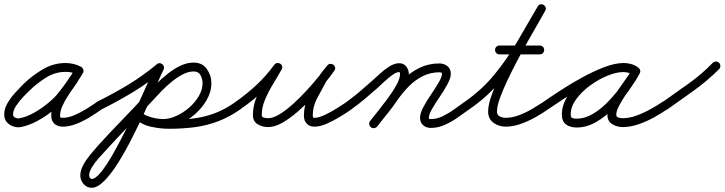

<svg xmlns="http://www.w3.org/2000/svg" viewBox="-28 -577 3438 911"><path d="M357 -260Q364 -256 367 -247.5Q370 -239 366 -231Q362 -224 353.5 -221Q345 -218 337 -222Q324 -230 312 -233Q300 -236 283 -236Q234 -236 190 -208.5Q146 -181 113 -148Q100 -136 81.5 -116.5Q63 -97 48.5 -75Q34 -53 34 -34Q34 -24 42.5 -19.5Q51 -15 60 -15Q62 -15 64 -16Q96 -21 132.5 -41.5Q169 -62 201 -88.5Q233 -115 252 -140Q273 -167 292 -194Q311 -221 328 -250Q333 -259 341 -260.5Q349 -262 356 -259Q363 -255 366 -247.5Q369 -240 365 -231Q359 -218 351 -207Q351 -207 352 -208Q352 -208 352 -208Q349 -204 346 -199.5Q343 -195 340 -190Q340 -190 341 -190Q341 -190 341 -190Q329 -172 316 -154Q303 -136 292 -118Q292 -118 292 -118Q292 -118 292 -118Q280 -100 268.5 -75Q257 -50 257 -29Q257 -21 259.5 -19.5Q262 -18 270 -18Q296 -18 326 -31Q356 -44 384 -61.5Q412 -79 433 -94Q440 -99 448.5 -97.5Q457 -96 462 -89Q467 -82 465.5 -73.5Q464 -65 457 -60Q432 -42 400.5 -22.5Q369 -3 335 10.5Q301 24 270 24Q245 24 230 10Q215 -4 215 -29Q215 -57 228 -87Q241 -117 256 -140Q256 -140 256 -140Q256 -140 256 -140Q268 -159 280.5 -177Q293 -195 305 -214Q305 -214 305 -214Q306 -214 306 -214Q308 -218 311 -222Q314 -226 316 -230Q316 -230 316 -230Q317 -231 317 -231Q322 -239 327 -249Q332 -258 340 -259.5Q348 -261 355 -258Q362 -254 365.5 -246.5Q369 -239 364 -230Q347 -199 327 -170.5Q307 -142 286 -114Q263 -85 226.5 -55Q190 -25 149 -3Q108 19 70 26Q65 27 60 27Q33 27 12.5 10.5Q-8 -6 -8 -34Q-8 -61 7.5 -87.5Q23 -114 44.5 -137.5Q66 -161 83 -178Q123 -217 174 -247.5Q225 -278 283 -278Q322 -278 357 -260Q357 -260 357 -260Q357 -260 357 -260Z M426 -68Q422 -75 425 -83.5Q428 -92 436 -96Q511 -133 581 -175.5Q651 -218 716 -272Q722 -278 731 -277Q740 -276 745 -269Q751 -263 750 -254Q749 -245 742 -240Q676 -184 604 -140.5Q532 -97 454 -58Q447 -54 438.5 -57Q430 -60 426 -68ZM710 -265Q714 -273 722 -276Q730 -279 738 -275Q746 -271 749 -263Q752 -255 748 -247Q734 -218 711.5 -165.5Q689 -113 660 -49.5Q631 14 598.5 78Q566 142 532.5 195.5Q499 249 466.5 281.5Q434 314 407 314Q384 314 368.5 296Q353 278 353 256Q353 231 367.5 205Q382 179 401.5 155.5Q421 132 437 114Q494 51 553.5 -10Q613 -71 670 -134Q689 -155 714.5 -180Q740 -205 769 -228Q798 -251 829 -265.5Q860 -280 891 -280Q932 -280 953.5 -249.5Q975 -219 975 -182Q975 -142 953.5 -104Q932 -66 898 -36Q864 -6 823.5 12Q783 30 746 30Q725 30 699 25Q673 20 649.5 9.5Q626 -1 611 -17Q606 -23 606 -32Q606 -41 613 -47Q619 -52 628 -52Q637 -52 643 -45Q653 -34 672 -26.5Q691 -19 711 -15.5Q731 -12 746 -12Q775 -12 807.5 -26.5Q840 -41 868.5 -65.5Q897 -90 915 -120.5Q933 -151 933 -182Q933 -202 923.5 -220Q914 -238 891 -238Q866 -238 839 -224Q812 -210 786.5 -189Q761 -168 739 -145.5Q717 -123 702 -106Q644 -43 585 18Q526 79 469 142Q457 155 439.5 174.5Q422 194 408.5 216Q395 238 395 256Q395 261 398.5 266.5Q402 272 407 272Q425 272 451 240Q477 208 507 155.5Q537 103 568 41Q599 -21 627 -81.5Q655 -142 676.5 -191Q698 -240 710 -265Q710 -265 710 -265Q710 -265 710 -265ZM612 -16Q606 -23 606 -31.5Q606 -40 612 -46Q619 -52 627.5 -52Q636 -52 642 -46Q665 -22 703.5 -15Q742 -8 773 -8Q834 -8 887.5 -14.5Q941 -21 990.5 -39.5Q1040 -58 1091 -94Q1098 -99 1106.5 -97.5Q1115 -96 1120 -89Q1125 -82 1123.5 -73.5Q1122 -65 1115 -60Q1061 -22 1007 -1.5Q953 19 896 26.5Q839 34 773 34Q732 34 687 24Q642 14 612 -16Q612 -16 612 -16Q612 -16 612 -16Z M1085 -65Q1080 -72 1081.5 -80.5Q1083 -89 1090 -94Q1142 -130 1189 -174Q1236 -218 1273 -269Q1279 -277 1287 -278Q1295 -279 1301 -275Q1308 -271 1310.5 -263Q1313 -255 1308 -247Q1290 -215 1268 -179Q1246 -143 1230 -105.5Q1214 -68 1214 -32Q1214 -21 1225 -18.5Q1236 -16 1244 -16Q1268 -16 1299.5 -35.5Q1331 -55 1364.5 -85.5Q1398 -116 1429.5 -150.5Q1461 -185 1485.5 -215.5Q1510 -246 1524 -265Q1530 -273 1538.5 -273.5Q1547 -274 1553 -269Q1559 -264 1561.5 -256Q1564 -248 1557 -240Q1547 -227 1536 -214Q1525 -201 1517 -187Q1517 -187 1517 -187Q1518 -187 1518 -187Q1498 -151 1477 -111.5Q1456 -72 1456 -30Q1456 -23 1458 -20Q1458 -20 1458 -20Q1457 -20 1457 -20Q1458 -20 1459 -18Q1460 -16 1459 -17Q1457 -19 1457 -19Q1460 -18 1464 -18Q1485 -18 1515 -32.5Q1545 -47 1573.5 -65Q1602 -83 1618 -94Q1618 -94 1618 -94Q1618 -94 1618 -94Q1625 -99 1633.5 -97.5Q1642 -96 1647 -89Q1652 -82 1650.5 -73.5Q1649 -65 1642 -60Q1621 -45 1589.5 -25.5Q1558 -6 1524.5 9Q1491 24 1464 24Q1434 24 1421 0Q1421 0 1420 0Q1420 0 1420 0Q1414 -13 1414 -30Q1414 -78 1436.5 -122Q1459 -166 1480 -207Q1480 -207 1481 -207Q1481 -207 1481 -207Q1490 -223 1501.5 -237.5Q1513 -252 1525 -266Q1531 -274 1539 -274Q1547 -274 1554 -270Q1560 -265 1562 -257Q1564 -249 1558 -241Q1542 -218 1514.5 -184Q1487 -150 1453 -113.5Q1419 -77 1382.5 -45.5Q1346 -14 1310.5 6Q1275 26 1244 26Q1217 26 1194.5 12.5Q1172 -1 1172 -32Q1172 -73 1188.5 -114Q1205 -155 1228.5 -194Q1252 -233 1272 -267Q1277 -276 1285 -276.5Q1293 -277 1300 -273Q1307 -269 1310 -261Q1313 -253 1307 -245Q1268 -191 1218.5 -144Q1169 -97 1114 -60Q1107 -55 1098.5 -56.5Q1090 -58 1085 -65Z M1612 -65Q1607 -72 1608.5 -80.5Q1610 -89 1617 -94Q1649 -117 1679 -142.5Q1709 -168 1738 -194Q1753 -207 1774.5 -227Q1796 -247 1820 -262Q1844 -277 1866 -277Q1888 -277 1900 -261Q1912 -245 1912 -224Q1912 -199 1895 -165Q1878 -131 1853 -96Q1828 -61 1803 -29.5Q1778 2 1762 23Q1762 23 1762 23Q1762 23 1762 23Q1756 30 1747.5 31Q1739 32 1732 27Q1725 21 1724 12.5Q1723 4 1728 -3Q1742 -20 1765 -49Q1788 -78 1812.5 -111Q1837 -144 1853.5 -174.5Q1870 -205 1870 -224Q1870 -227 1869.5 -231Q1869 -235 1866 -235Q1852 -235 1832.5 -220.5Q1813 -206 1794 -188.5Q1775 -171 1766 -162Q1736 -136 1705 -109.5Q1674 -83 1641 -60Q1634 -55 1625.5 -56.5Q1617 -58 1612 -65ZM1761 23Q1756 30 1747.5 31Q1739 32 1732 26Q1725 21 1724 12.5Q1723 4 1729 -3Q1753 -34 1777.5 -64.5Q1802 -95 1825 -128Q1852 -168 1886.5 -201.5Q1921 -235 1963.5 -255.5Q2006 -276 2057 -276Q2079 -276 2095 -263Q2111 -250 2111 -227Q2111 -207 2095.5 -178Q2080 -149 2059 -118.5Q2038 -88 2022.5 -61Q2007 -34 2007 -19Q2007 -13 2008.5 -12.5Q2010 -12 2016 -12Q2045 -12 2073.5 -26Q2102 -40 2128 -59Q2154 -78 2177 -94Q2184 -99 2192.5 -97.5Q2201 -96 2206 -89Q2211 -82 2209.5 -73.5Q2208 -65 2201 -60Q2174 -41 2144.5 -20Q2115 1 2082.5 15.5Q2050 30 2016 30Q1994 30 1979.5 17Q1965 4 1965 -19Q1965 -39 1980.5 -68.5Q1996 -98 2017 -128.5Q2038 -159 2053.5 -185.5Q2069 -212 2069 -227Q2069 -232 2065 -233Q2061 -234 2057 -234Q2014 -234 1977.5 -215.5Q1941 -197 1912 -167.5Q1883 -138 1859 -104Q1837 -71 1811.5 -39.5Q1786 -8 1761 23Q1761 23 1761 23Q1761 23 1761 23Z M2201 -60Q2194 -55 2185.5 -56.5Q2177 -58 2172 -65Q2167 -72 2168.5 -80.5Q2170 -89 2177 -94Q2260 -152 2319 -224.5Q2378 -297 2426 -379Q2474 -461 2523 -546Q2528 -555 2536 -556.5Q2544 -558 2551 -554Q2558 -550 2561 -542.5Q2564 -535 2559 -526Q2547 -505 2526 -468Q2505 -431 2479 -385.5Q2453 -340 2427 -290.5Q2401 -241 2379 -194.5Q2357 -148 2343.5 -110Q2330 -72 2330 -48Q2330 -31 2343.5 -24.5Q2357 -18 2371 -18Q2401 -18 2433.5 -30Q2466 -42 2496.5 -60Q2527 -78 2551 -94Q2551 -94 2551 -94Q2551 -94 2551 -94Q2558 -99 2566.5 -97.5Q2575 -96 2580 -89Q2585 -82 2583.5 -73.5Q2582 -65 2575 -60Q2547 -40 2513 -21Q2479 -2 2442.5 11Q2406 24 2371 24Q2339 24 2313.5 5.5Q2288 -13 2288 -48Q2288 -81 2307 -132Q2326 -183 2355.5 -242.5Q2385 -302 2417.5 -361Q2450 -420 2478.5 -469Q2507 -518 2523 -546Q2528 -555 2536 -556.5Q2544 -558 2551 -554Q2558 -550 2561 -542.5Q2564 -535 2559 -526Q2509 -437 2459.5 -352.5Q2410 -268 2348 -193.5Q2286 -119 2201 -60Q2201 -60 2201 -60Q2201 -60 2201 -60ZM2342 -319Q2333 -319 2327 -325Q2321 -331 2321 -340Q2321 -349 2327 -355Q2333 -361 2342 -361Q2390 -361 2437.5 -361Q2485 -361 2533 -361Q2533 -361 2533 -361Q2533 -361 2533 -361Q2542 -361 2548 -355Q2554 -349 2554 -340Q2554 -331 2548 -325Q2542 -319 2533 -319Q2485 -319 2437.5 -319Q2390 -319 2342 -319Q2342 -319 2342 -319Q2342 -319 2342 -319Z M2546 -65Q2541 -72 2542.5 -80.5Q2544 -89 2551 -94Q2584 -117 2631.5 -148Q2679 -179 2732.5 -208.5Q2786 -238 2838 -258Q2890 -278 2931 -278Q2948 -278 2965.5 -273.5Q2983 -269 2998 -258Q3006 -252 3007 -244Q3008 -236 3004 -230Q2999 -223 2991.5 -220.5Q2984 -218 2975 -223Q2954 -235 2929 -235Q2896 -235 2853.5 -217.5Q2811 -200 2771.5 -171Q2732 -142 2706 -106.5Q2680 -71 2680 -34Q2680 -20 2687 -17Q2694 -14 2708 -14Q2748 -14 2787.5 -38Q2827 -62 2862 -99.5Q2897 -137 2925.5 -177Q2954 -217 2971 -248Q2976 -257 2984 -258.5Q2992 -260 2999 -256Q3006 -253 3009 -245Q3012 -237 3007 -228Q2997 -209 2979 -183Q2961 -157 2942 -129Q2923 -101 2909.5 -75.5Q2896 -50 2896 -32Q2896 -22 2907.5 -19Q2919 -16 2926 -16Q2957 -16 2991.5 -28.5Q3026 -41 3058.5 -59Q3091 -77 3116 -94Q3123 -99 3131.5 -97.5Q3140 -96 3145 -89Q3150 -82 3148.5 -73.5Q3147 -65 3140 -60Q3111 -40 3075 -20Q3039 0 3000.5 13Q2962 26 2926 26Q2900 26 2877 12Q2854 -2 2854 -32Q2854 -58 2867 -86Q2880 -114 2899.5 -142.5Q2919 -171 2938.5 -198Q2958 -225 2971 -248Q2976 -257 2984 -258.5Q2992 -260 2999 -256Q3006 -253 3009 -245Q3012 -237 3007 -228Q2987 -191 2955.5 -147Q2924 -103 2884 -63Q2844 -23 2799.5 2.5Q2755 28 2708 28Q2677 28 2657.5 13.5Q2638 -1 2638 -34Q2638 -80 2667 -123Q2696 -166 2741 -201Q2786 -236 2836.5 -256.5Q2887 -277 2929 -277Q2966 -277 2997 -259Q3005 -254 3005.5 -246Q3006 -238 3002 -231Q2998 -224 2990 -221Q2982 -218 2974 -224Q2964 -231 2953 -233.5Q2942 -236 2931 -236Q2903 -236 2866 -223Q2829 -210 2787.5 -189Q2746 -168 2705.5 -144Q2665 -120 2631 -97.5Q2597 -75 2575 -60Q2568 -55 2559.5 -56.5Q2551 -58 2546 -65Z M3111 -63Q3106 -71 3107.5 -79.5Q3109 -88 3116 -93Q3177 -136 3239.5 -180.5Q3302 -225 3354 -279Q3354 -279 3354 -279Q3354 -279 3354 -279Q3360 -285 3369 -285Q3378 -285 3384 -279Q3390 -273 3390 -264Q3390 -255 3384 -249Q3330 -195 3266.5 -149Q3203 -103 3140 -59Q3133 -54 3124.5 -55Q3116 -56 3111 -63Z"/></svg>

Font: FRB American Cursive Medium
Style: Italic
Weight: 500
Italic angle: -25°
Version: Version 2.0;Modular Font Editor K font №1